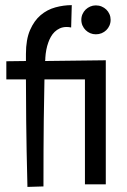

<svg xmlns="http://www.w3.org/2000/svg" viewBox="-20 -737 500 755"><path d="M396 -500V-12.2H314V-424.8H154.8Q153.3 -366.7 152.1 -263.2Q150.9 -159.7 150.9 -3.9L87.9 -2Q84 -156.2 83 -259.8Q82 -363.3 82 -424.8H4.9V-496.1L82 -497.1V-524.9Q82 -581.5 98.1 -618.7Q114.3 -655.8 139.9 -677.5Q165.5 -699.2 197.8 -708Q230 -716.8 262.2 -716.8L259.8 -628.9Q255.4 -629.9 251 -630.4Q246.6 -630.9 242.2 -630.9Q227.1 -630.9 215.3 -625.5Q203.6 -620.1 194.8 -611.6Q186 -603 179.9 -592Q173.8 -581.1 169.9 -569.8Q160.2 -543 158.2 -508.8V-505.4Q158.2 -503.9 158 -501.7Q157.7 -499.5 157.2 -497.1ZM415 -659.2Q415 -647 410.4 -636.5Q405.8 -626 397.9 -618.4Q390.1 -610.8 379.6 -606.4Q369.1 -602.1 356.9 -602.1Q345.2 -602.1 335 -606.4Q324.7 -610.8 316.9 -618.4Q309.1 -626 304.4 -636.5Q299.8 -647 299.8 -659.2Q299.8 -670.9 304.4 -681.4Q309.1 -691.9 316.9 -699.5Q324.7 -707 335 -711.4Q345.2 -715.8 356.9 -715.8Q369.1 -715.8 379.6 -711.4Q390.1 -707 397.9 -699.5Q405.8 -691.9 410.4 -681.4Q415 -670.9 415 -659.2Z"/></svg>

Font: Englebert
Style: Regular
Weight: 400
Designer: Astigmatic (AOETI)
Foundry: Astigmatic (AOETI)
Version: Version 1.000